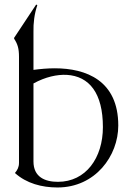

<svg xmlns="http://www.w3.org/2000/svg" viewBox="-20 -817 573 849"><path d="M234 12C402 12 503 -128 503 -262C503 -461 361 -515 222 -515C190 -515 158 -512 128 -508V-676C127 -714 132 -756 145 -794L140 -797L42 -649L43 -645C58 -622 64 -602 64 -566V-97C64 -78 57 -65 46 -52C97 -6 165 12 234 12ZM128 -103V-448C181 -477 232 -488 275 -486C375 -480 435 -405 435 -255C435 -119 360 -13 236 -13C179 -13 128 -34 128 -103Z"/></svg>

Font: Sinistre
Style: Regular
Weight: 400
Designer: Jules Durand
Foundry: Collletttivo
Version: Version 69.420;Glyphs 3.2 (3217)